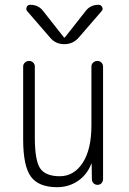

<svg xmlns="http://www.w3.org/2000/svg" viewBox="-20 -775 540 805"><path d="M393.6 -754.9Q403.3 -754.9 408.2 -745.6Q413.1 -736.3 406.2 -728.5L311.5 -619.1Q287.1 -589.8 249.5 -589.8Q211.9 -589.8 188.5 -619.1L93.8 -728.5Q87.9 -735.4 91.8 -745.1Q95.7 -754.9 106.4 -754.9Q141.6 -754.9 161.1 -728.5L248 -618.2Q249 -617.2 250 -617.2L252 -618.2L338.9 -728.5Q358.4 -754.9 393.6 -754.9ZM219.7 9.8Q141.6 9.8 109.4 -34.7Q77.1 -79.1 77.1 -190.4V-496.1Q77.1 -505.9 84.5 -512.7Q91.8 -519.5 102.1 -519.5Q112.3 -519.5 119.1 -512.7Q126 -505.9 126 -496.1V-199.2Q126 -100.6 148.9 -68.4Q171.9 -36.1 230.5 -36.1Q290 -36.1 326.7 -92.3Q363.3 -148.4 363.3 -249V-495.1Q363.3 -505.9 370.6 -512.7Q377.9 -519.5 388.2 -519.5Q398.4 -519.5 405.3 -512.7Q412.1 -505.9 412.1 -495.1V-24.4Q412.1 -14.6 405.8 -7.3Q399.4 0 389.2 0Q378.9 0 372.1 -6.8Q365.2 -13.7 365.2 -24.4L364.3 -87.9Q364.3 -88.9 363.3 -88.9Q362.3 -88.9 362.3 -86.9Q343.8 -41 305.7 -15.6Q267.6 9.8 219.7 9.8Z"/></svg>

Font: Rounded Mgen+ 2m light
Style: Regular
Weight: 200
Designer: [Source Han Sans]
Ryoko NISHIZUKA  (kana & ideographs); Paul D. Hunt (Latin, Greek & Cyrillic); Wenlong ZHANG  (bopomofo
Version: Version 1.059.20150602